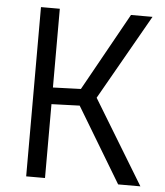

<svg xmlns="http://www.w3.org/2000/svg" viewBox="-51 -737 670 782"><g transform="rotate(5 284.5 -346.0)"><path d="M162 0H85V-692H162V-370L276 -374L453 -692H541L343 -344L552 0H461L277 -306L162 -302Z"/></g></svg>

Font: TitilliumWeb-Regular
Style: Regular
Weight: 400
Version: Version 1.001;PS 57.000;hotconv 1.0.70;makeotf.lib2.5.55311